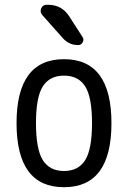

<svg xmlns="http://www.w3.org/2000/svg" viewBox="-20 -780 540 810"><path d="M339.4 -415.5Q310.5 -460.9 250 -460.9Q189.5 -460.9 160.6 -415.5Q131.8 -370.1 131.8 -260.3Q131.8 -150.4 160.6 -104.5Q189.5 -58.6 250 -58.6Q310.5 -58.6 339.4 -104.5Q368.2 -150.4 368.2 -260.3Q368.2 -370.1 339.4 -415.5ZM450.2 -260.3Q450.2 9.8 250 9.8Q49.8 9.8 49.8 -260.3Q49.8 -530.3 250 -530.3Q450.2 -530.3 450.2 -260.3ZM182.6 -759.8Q240.2 -759.8 271.5 -711.9L328.1 -624Q335 -614.3 329.1 -602.1Q323.2 -589.8 309.6 -589.8Q270.5 -589.8 244.1 -620.1L158.2 -716.8Q147.5 -729.5 153.8 -744.6Q160.2 -759.8 176.8 -759.8Z"/></svg>

Font: Rounded Mgen+ 2m regular
Style: Regular
Weight: 400
Designer: [Source Han Sans]
Ryoko NISHIZUKA  (kana & ideographs); Paul D. Hunt (Latin, Greek & Cyrillic); Wenlong ZHANG  (bopomofo
Version: Version 1.059.20150602